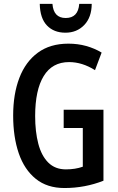

<svg xmlns="http://www.w3.org/2000/svg" viewBox="-20 -946 598 976"><path d="M303.7 -388.2H505.9V-27.3Q411.6 9.8 307.6 9.8Q219.7 9.8 161.9 -36.9Q104 -83.5 75.4 -166.5Q46.9 -249.5 46.9 -358.9Q46.9 -467.8 78.4 -550Q109.9 -632.3 172.4 -678.2Q234.9 -724.1 327.6 -724.1Q375.5 -724.1 418.2 -712.2Q460.9 -700.2 496.6 -678.7L462.9 -589.4Q397.9 -630.4 331.1 -630.4Q245.6 -630.4 202.1 -559.3Q158.7 -488.3 158.7 -356Q158.7 -276.4 174.8 -215.1Q190.9 -153.8 225.6 -119.4Q260.3 -85 314.9 -85Q362.8 -85 400.9 -98.6V-295.4H303.7ZM446.3 -926.3Q445.8 -857.9 408.2 -818.8Q370.6 -779.8 312.5 -779.8Q253.9 -779.8 218.8 -816.4Q183.6 -853 182.1 -926.3H246.6Q252 -854.5 314 -854.5Q377.4 -854.5 382.8 -926.3Z"/></svg>

Font: Open Sans Condensed SemiBold
Style: Regular
Weight: 600
Width: 3
Designer: Monotype Design Team
Foundry: Monotype Imaging Inc.
Version: Version 3.000; ttfautohint (v1.8.4)